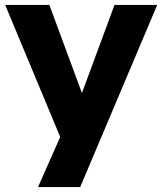

<svg xmlns="http://www.w3.org/2000/svg" viewBox="-20 -572 658 778"><path d="M444 -552 312 -195 180 -552H1L224 -17L134 186H305L617 -552Z"/></svg>

Font: Malmofest
Style: Bold
Weight: 700
Designer: Jonny Pinhorn (Poppins), Kolossal
Version: Version 1.004;Glyphs 3.1.2 (3151)